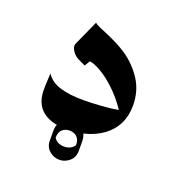

<svg xmlns="http://www.w3.org/2000/svg" viewBox="-89 -416 568 600"><g transform="rotate(20 194.5 -116.0)"><path d="M329 -133Q329 -65 278 -27Q249 -6 213 2Q218 14 218 26V58Q218 80 203 92.5Q188 105 170 105Q152 105 137 92.5Q122 80 122 58V26Q122 13 126 5Q50 -9 50 -85Q50 -100 51 -116.5Q52 -133 52 -139Q68 -115 99.5 -105.5Q131 -96 176 -96Q204 -96 238 -98.5Q272 -101 292 -105Q270 -138 243 -163.5Q216 -189 192 -202.5Q168 -216 155 -217L144 -199L119 -211Q107 -217 98.5 -230Q90 -243 94 -253L132 -337Q137 -332 150 -326.5Q163 -321 168 -319Q216 -299 244 -280Q281 -255 305 -218Q329 -181 329 -133ZM204 44Q204 26 194.5 17Q185 8 170 8Q155 8 145.5 17Q136 26 136 44Q147 61 170 61Q193 61 204 44Z"/></g></svg>

Font: Katibeh
Style: Regular
Weight: 400
Designer: Arabic design by Kourosh Beigpour, Latin design by Eduardo Tunni, engineering by Lasse Fister
Version: Version 1.0010g